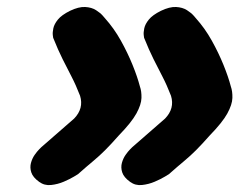

<svg xmlns="http://www.w3.org/2000/svg" viewBox="-20 -591 685 549"><path d="M352 -71Q334 -84 329.5 -98Q325 -112 328.5 -125Q332 -138 339 -148Q346 -158 352 -164Q358 -170 358 -170L452 -252Q480 -281 469 -317Q457 -348 444.5 -372Q432 -396 419 -422Q406 -448 392 -483Q392 -483 391 -490.5Q390 -498 392.5 -510Q395 -522 405.5 -535Q416 -548 440 -560Q465 -572 483.5 -571Q502 -570 514.5 -562Q527 -554 533.5 -546.5Q540 -539 540 -539Q566 -510 585.5 -475Q605 -440 619 -405.5Q633 -371 640 -344Q645 -330 644.5 -311Q644 -292 630 -266.5Q616 -241 580 -204Q557 -178 540.5 -161.5Q524 -145 506.5 -130.5Q489 -116 463 -93Q463 -93 451.5 -86Q440 -79 422.5 -71.5Q405 -64 386 -62Q367 -60 352 -71ZM92 -71Q74 -84 69.5 -98Q65 -112 68.5 -125Q72 -138 79 -148Q86 -158 92 -164Q98 -170 98 -170L192 -252Q220 -281 209 -317Q197 -348 184.5 -372Q172 -396 159 -422Q146 -448 132 -483Q132 -483 131 -490.5Q130 -498 132.5 -510Q135 -522 145.5 -535Q156 -548 180 -560Q205 -572 223.5 -571Q242 -570 254.5 -562Q267 -554 273.5 -546.5Q280 -539 280 -539Q306 -510 325.5 -475Q345 -440 359 -405.5Q373 -371 380 -344Q385 -330 384.5 -311Q384 -292 370 -266.5Q356 -241 320 -204Q297 -178 280.5 -161.5Q264 -145 246.5 -130.5Q229 -116 203 -93Q203 -93 191.5 -86Q180 -79 162.5 -71.5Q145 -64 126 -62Q107 -60 92 -71Z"/></svg>

Font: Sour Gummy Black
Style: Italic
Weight: 900
Italic angle: -11.3°
Designer: Stefie Justprince
Foundry: Eifetstype
Version: Version 1.000